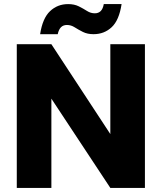

<svg xmlns="http://www.w3.org/2000/svg" viewBox="-20 -918 790 938"><path d="M688 -702V0H519L231 -436V0H62V-702H231L519 -263V-702ZM437 -751Q407 -751 385 -762Q363 -773 345 -784.5Q327 -796 307 -796Q289 -796 278 -785Q267 -774 262 -751H176Q188 -829 224.5 -863.5Q261 -898 313 -898Q343 -898 365 -887Q387 -876 405 -864.5Q423 -853 443 -853Q461 -853 472 -864Q483 -875 487 -898H574Q562 -819 525.5 -785Q489 -751 437 -751Z"/></svg>

Font: Parkinsans
Style: Bold
Weight: 700
Designer: Red Stone, Indian Type Foundry
Foundry: Indian Type Foundry
Version: Version 1.000